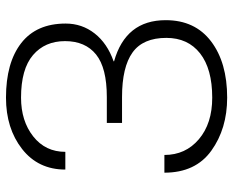

<svg xmlns="http://www.w3.org/2000/svg" viewBox="-88 -673 771 635"><g transform="rotate(-90 297.5 -355.5)"><path d="M537.1 -523.9Q537.1 -469.7 504.4 -428Q471.7 -386.2 412.1 -365.2V-363.8Q480 -344.7 514.2 -302Q548.3 -259.3 548.3 -192.9Q548.3 -96.2 478.3 -43Q408.2 10.3 292 10.3Q189.5 10.3 116.7 -42Q43.9 -94.2 43.9 -197.3H102.5Q102.5 -127.4 154.5 -83.3Q206.5 -39.1 292 -39.1Q387.2 -39.1 438.5 -79.3Q489.7 -119.6 489.7 -190.9Q489.7 -268.1 441.4 -302.7Q393.1 -337.4 293.9 -337.4H208.5V-387.7H293.9Q390.6 -387.7 434.8 -423.3Q479 -459 479 -525.9Q479 -592.3 432.9 -631.8Q386.7 -671.4 292 -671.4Q214.8 -671.4 163.8 -631.1Q112.8 -590.8 112.8 -524.9H54.2Q54.2 -614.7 122.3 -668Q190.4 -721.2 292 -721.2Q407.7 -721.2 472.4 -670.9Q537.1 -620.6 537.1 -523.9Z"/></g></svg>

Font: Franko
Style: Light
Weight: 300
Designer: Google
Version: Version 1.200310; 2013